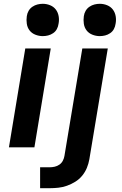

<svg xmlns="http://www.w3.org/2000/svg" viewBox="-20 -775 640 1010"><path d="M27 0 113 -520H247L161 0ZM205 -585Q185 -585 166 -592.5Q147 -600 135.5 -615Q124 -630 121 -650Q118 -670 121 -690Q123 -705 130.5 -718Q138 -731 150.5 -739.5Q163 -748 177 -751.5Q191 -755 205 -755Q225 -755 243.5 -747.5Q262 -740 273.5 -725Q285 -710 288.5 -690Q292 -670 288 -650Q286 -635 279 -622Q272 -609 259.5 -600.5Q247 -592 233 -588.5Q219 -585 205 -585ZM191 215V105H241Q254 105 267.5 102Q281 99 292.5 91Q304 83 310.5 70.5Q317 58 319 45L413 -520H547L450 63Q446 86 437 108Q428 130 412.5 149Q397 168 376 181Q355 194 332.5 202Q310 210 287 212.5Q264 215 241 215ZM505 -585Q485 -585 466 -592.5Q447 -600 435.5 -615Q424 -630 421 -650Q418 -670 421 -690Q423 -705 430.5 -718Q438 -731 450.5 -739.5Q463 -748 477 -751.5Q491 -755 505 -755Q525 -755 543.5 -747.5Q562 -740 573.5 -725Q585 -710 588.5 -690Q592 -670 588 -650Q586 -635 579 -622Q572 -609 559.5 -600.5Q547 -592 533 -588.5Q519 -585 505 -585Z"/></svg>

Font: Iosevka Aile Extrabold Oblique
Style: Regular
Weight: 800
Italic angle: -9°
Designer: Belleve Invis
Foundry: Belleve Invis
Version: Version 31.1.0; ttfautohint (v1.8.4)